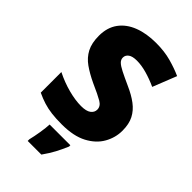

<svg xmlns="http://www.w3.org/2000/svg" viewBox="-278 -818 1133 1133"><g transform="rotate(45 288.5 -251.5)"><path d="M544 -217Q544 -159 514.5 -107Q485 -55 423.5 -22.5Q362 10 264 10Q215 10 178.5 5.5Q142 1 110 -9Q78 -19 44 -35V-207Q102 -178 161 -162.5Q220 -147 268 -147Q311 -147 331 -162Q351 -177 351 -200Q351 -228 321.5 -245.5Q292 -263 222 -294Q169 -319 130 -346.5Q91 -374 70 -414Q49 -454 49 -515Q49 -584 83 -630.5Q117 -677 177.5 -700.5Q238 -724 318 -724Q388 -724 444 -708.5Q500 -693 544 -673L485 -524Q439 -545 394.5 -557.5Q350 -570 312 -570Q275 -570 257.5 -557Q240 -544 240 -524Q240 -507 253 -494Q266 -481 296.5 -465.5Q327 -450 380 -426Q432 -403 468.5 -375.5Q505 -348 524.5 -310.5Q544 -273 544 -217ZM387 72Q370 112 352 146Q334 180 305 221H191V207Q199 175 206 132Q213 89 214 61H387Z"/></g></svg>

Font: Noto Sans Oriya Blk
Style: Regular
Weight: 900
Designer: Amélie Bonet and Sol Matas
Foundry: Google LLC
Version: Version 2.006; ttfautohint (v1.8.4.7-5d5b)